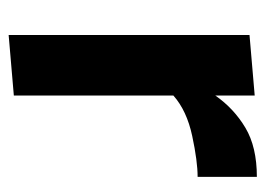

<svg xmlns="http://www.w3.org/2000/svg" viewBox="-105 -503 614 444"><g transform="rotate(90 202.0 -281.0)"><path d="M61 -551 201 -563V-472Q231 -515 275.5 -541.5Q320 -568 389 -568V-431Q353 -431 294.5 -418.5Q236 -406 201 -375V-6L61 6Z"/></g></svg>

Font: Francois One
Style: Regular
Weight: 400
Designer: Vernon Adams
Foundry: Vernon Adams
Version: Version 2.000